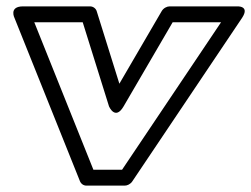

<svg xmlns="http://www.w3.org/2000/svg" viewBox="-20 -558 789 603"><path d="M239.8 -488 322.4 -223.8C322.4 -223.8 341.7 -178.6 368.1 -223.8L522.2 -488H674.2L363.4 -25H273.3L87.7 -488ZM283.6 -523.2C281.2 -530.9 273 -538 262.7 -538H52.7C6.7 -538 25.7 -501.2 25.7 -501.2L231.4 11.8C234.3 19.1 242.2 25 251.6 25H371.6C379.9 25 389.9 20.1 395.4 11.8L739.8 -501.2C767 -541.7 722.7 -538 722.7 -538H512.7C504.3 -538 493.4 -532.6 487.9 -523.2L354.9 -295.1Z"/></svg>

Font: Hussar Techniczny
Style: Bold 
Weight: 700
Foundry: Cannot Into Space Fonts
Version: Version 0.77